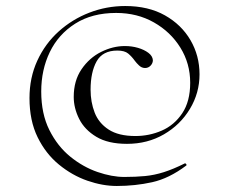

<svg xmlns="http://www.w3.org/2000/svg" viewBox="-20 -517 764 638"><path d="M368 101Q321 101 270.5 83.5Q220 66 176 30Q132 -6 105 -61Q78 -116 78 -191Q78 -259 104 -315.5Q130 -372 175 -412.5Q220 -453 277 -475Q334 -497 396 -497Q473 -497 528 -466Q583 -435 613 -383.5Q643 -332 643 -270Q643 -208 611 -155Q579 -102 524.5 -70.5Q470 -39 402 -39Q339 -39 300 -62.5Q261 -86 243 -122Q225 -158 225 -195Q225 -249 251 -287Q277 -325 316 -344.5Q355 -364 395 -364Q418 -364 438.5 -358Q459 -352 473 -341.5Q487 -331 488 -317Q488 -307 480.5 -299Q473 -291 462 -291Q451 -291 442 -299.5Q433 -308 428 -315Q418 -329 406 -339Q394 -349 370 -349Q321 -349 301 -313Q281 -277 281 -219Q281 -178 294.5 -143Q308 -108 341 -86.5Q374 -65 430 -65Q476 -65 517.5 -83Q559 -101 585.5 -140.5Q612 -180 612 -242Q612 -306 579.5 -358.5Q547 -411 491.5 -442.5Q436 -474 366 -474Q286 -474 230 -438.5Q174 -403 145.5 -344Q117 -285 117 -213Q117 -139 144 -85Q171 -31 213.5 3.5Q256 38 304 54.5Q352 71 393 71Q431 71 462 68Q493 65 524.5 55Q556 45 594 26Q596 25 598.5 28Q601 31 599 33Q542 76 485.5 88.5Q429 101 368 101Z"/></svg>

Font: Cormorant Infant Light
Style: Italic
Weight: 300
Italic angle: -10°
Designer: Christian Thalmann (Catharsis Fonts)
Foundry: Catharsis Fonts
Version: Version 4.001